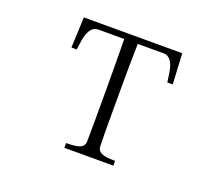

<svg xmlns="http://www.w3.org/2000/svg" viewBox="-119 -896 1238 1071"><g transform="rotate(20 500.0 -360.5)"><path d="M200.2 -539.1 208 -720.7H792L801.8 -539.1H769.5Q761.7 -603.5 753.9 -628.9Q735.4 -685.5 693.4 -684.6H541Q538.1 -576.2 538.1 -387.7V-205.1Q538.1 -140.6 540 -77.1Q540 -51.8 562.5 -40Q585 -28.3 645.5 -28.3V0H354.5V-28.3Q417 -28.3 439.5 -40Q461.9 -51.8 461.9 -77.1Q462.9 -140.6 462.9 -204.1V-387.7Q462.9 -539.1 460.9 -684.6H307.6Q250 -684.6 237.3 -580.1Q234.4 -555.7 231.4 -539.1Z"/></g></svg>

Font: GenEi Koburi Mincho v6
Style: Regular
Weight: 400
Designer: o_tamon (Modified)
Foundry: o_tamon / Adobe Systems Incorporated
Version: Version 6.1